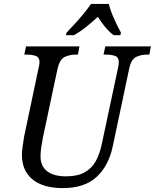

<svg xmlns="http://www.w3.org/2000/svg" viewBox="-20 -951 791 981"><path d="M301 10Q200 10 146 -34.5Q92 -79 92 -160Q92 -177 96 -205.5Q100 -234 103 -252L177 -603Q182 -622 182 -633Q182 -658 163 -665Q144 -672 116 -672H104L113 -714H386L378 -672H366Q336 -672 310.5 -660Q285 -648 274 -600L199 -247Q194 -220 190.5 -196.5Q187 -173 187 -153Q187 -102 221 -76Q255 -50 317 -50Q377 -50 413.5 -71Q450 -92 469.5 -128Q489 -164 499 -210L583 -604Q587 -621 587 -633Q587 -658 568.5 -665Q550 -672 521 -672H509L518 -714H751L743 -672H731Q701 -672 675.5 -660Q650 -648 640 -600L556 -203Q535 -104 473.5 -47Q412 10 301 10ZM320 -784Q338 -803 362 -829Q386 -855 408 -882Q430 -909 445 -931H536Q544 -897 563 -855Q582 -813 598 -784L595 -771H561Q538 -788 516.5 -814Q495 -840 480 -865Q452 -839 420 -813.5Q388 -788 357 -771H317Z"/></svg>

Font: Noto Serif SemiCondensed
Style: Italic
Weight: 400
Width: 4
Italic angle: -12°
Designer: Monotype Design Team
Foundry: Monotype Imaging Inc.
Version: Version 2.013